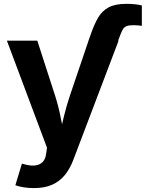

<svg xmlns="http://www.w3.org/2000/svg" viewBox="-20 -754 755 982"><path d="M432.6 -545.9 445.2 -581.2Q461.8 -629.1 481.6 -663.4Q501.5 -697.7 535.3 -716.1Q569 -734.4 626.6 -734.4Q648.7 -734.4 668.9 -732.3Q689 -730.3 705.5 -726.2V-621.9Q694.5 -623.4 683.7 -624.3Q673 -625.2 662.6 -625.2Q639.8 -625.2 627.7 -620.4Q615.6 -615.5 609.5 -605.8Q603.4 -596 597.6 -581.2L584.1 -545.9ZM58.6 193.3 92.1 82.8 110.1 87.6Q139.9 95.3 162.6 91.8Q185.4 88.4 199.3 73.3Q213.2 58.1 216.1 30.9L220.4 1.6L15.3 -545.9H170.8L262.5 -262.5Q279.5 -208.8 289.9 -155.2Q300.4 -101.6 313.8 -43.1H279.7Q293 -101.6 306.1 -155.6Q319.2 -209.6 336.7 -262.5L432.8 -545.9H586.5L354.7 64.4Q338.1 108.4 312.1 140.7Q286.2 173 247.6 190.5Q209.1 208 154.2 208Q125.2 208 99.7 203.8Q74.1 199.6 58.6 193.3Z"/></svg>

Font: Inter Variable LoSnoCo
Style: Regular
Weight: 400
Designer: Rasmus Andersson
Foundry: rsms
Version: Version 4.000;git-a52131595; featfreeze: case,dlig,ss01,ss02